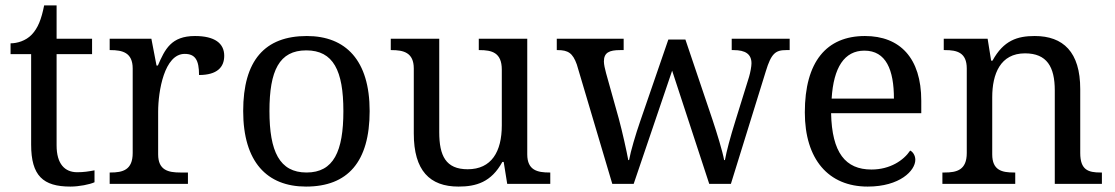

<svg xmlns="http://www.w3.org/2000/svg" viewBox="-20 -679 4117 709"><path d="M240 10C272 10 312 2 329 -6V-50C308 -46 289 -43 265 -43C219 -43 189 -74 189 -142V-479H320V-536H189V-659H143C133 -608 120 -575 97 -551C75 -528 43 -519 19 -519V-479H95V-145C95 -30 139 10 240 10Z M385 0H674V-42H646C602 -42 564 -50 564 -109V-266C564 -343 587 -480 662 -480C701 -480 715 -457 715 -402C782 -402 808 -431 808 -473C808 -519 773 -546 700 -546C612 -546 589 -497 563 -437H558L539 -536H385V-494H388C432 -494 470 -485 470 -426V-114C470 -51 433 -42 388 -42H385Z M1110 10C1264 10 1345 -81 1345 -269C1345 -456 1257 -546 1113 -546C958 -546 878 -456 878 -269C878 -81 966 10 1110 10ZM1112 -42C1012 -42 975 -120 975 -269C975 -418 1011 -493 1111 -493C1211 -493 1248 -418 1248 -269C1248 -120 1212 -42 1112 -42Z M1673 10C1738 10 1794 -6 1835 -81H1840L1853 0H2012V-42H2009C1965 -42 1927 -50 1927 -109V-536H1748V-494H1751C1796 -494 1833 -485 1833 -422V-216C1833 -119 1795 -54 1707 -54C1626 -54 1602 -104 1602 -191V-536H1423V-494H1426C1470 -494 1508 -485 1508 -426V-186C1508 -49 1567 10 1673 10Z M2110 -441 2241 0H2320L2462 -418L2599 0H2679L2808 -416C2828 -482 2844 -494 2883 -494H2896V-536H2682V-494H2689C2733 -494 2755 -479 2755 -445C2755 -434 2751 -412 2746 -395L2696 -234C2676 -170 2663 -121 2657 -88H2654C2648 -121 2627 -189 2611 -237L2511 -533H2448L2344 -231C2327 -182 2309 -121 2303 -88H2300C2294 -121 2278 -193 2265 -241L2218 -409C2214 -424 2210 -441 2210 -452C2210 -485 2230 -494 2270 -494H2283V-536H2036V-494H2039C2078 -494 2095 -483 2110 -441Z M3184 10C3303 10 3360 -49 3360 -89C3360 -106 3350 -119 3341 -123C3317 -87 3267 -53 3198 -53C3102 -53 3052 -115 3049 -261H3382V-307C3382 -465 3303 -546 3174 -546C3032 -546 2952 -451 2952 -264C2952 -91 3039 10 3184 10ZM3281 -315H3051C3058 -430 3098 -492 3172 -492C3252 -492 3281 -421 3281 -315Z M3460 0H3729V-42H3724C3680 -42 3644 -50 3644 -109V-320C3644 -406 3674 -482 3765 -482C3846 -482 3875 -432 3875 -345V0H4049V-42H4044C3999 -42 3969 -51 3969 -114V-350C3969 -487 3906 -546 3801 -546C3737 -546 3686 -530 3645 -455H3640L3627 -536H3465V-494H3470C3514 -494 3550 -485 3550 -426V-114C3550 -51 3513 -42 3468 -42H3460Z"/></svg>

Font: Noto Nastaliq Urdu
Style: Regular
Weight: 400
Designer: Monotype Design Team (Patrick Giasson: type design, Kamal Mansour: OpenType code, Glenda Bellarosa). Updated by Simon Co
Foundry: Monotype Imaging Inc., Simon Cozens
Version: Version 3.009